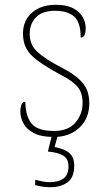

<svg xmlns="http://www.w3.org/2000/svg" viewBox="-20 -562 445 802"><path d="M206 10Q150 10 119.5 -7Q89 -24 77 -48.5Q65 -73 65 -95Q65 -109 67.5 -118.5Q70 -128 74.5 -132.5Q79 -137 86 -137Q86 -80 110.5 -47.5Q135 -15 206 -15Q265 -15 295 -50Q325 -85 325 -132Q325 -156 318 -175.5Q311 -195 290.5 -213Q270 -231 229 -252Q171 -284 137.5 -308.5Q104 -333 90 -359.5Q76 -386 76 -422Q76 -475 113 -508.5Q150 -542 214 -542Q259 -542 286.5 -527Q314 -512 326 -489.5Q338 -467 338 -445Q338 -426 333 -415.5Q328 -405 317 -405Q317 -470 289 -493.5Q261 -517 211 -517Q156 -517 130 -489.5Q104 -462 104 -421Q104 -374 137 -344.5Q170 -315 231 -283Q282 -257 308 -233.5Q334 -210 343.5 -185.5Q353 -161 353 -131Q353 -68 312 -29Q271 10 206 10ZM191 220Q176 220 160.5 218Q145 216 127 211V189Q145 193 158 196Q171 199 188 199Q223 199 244.5 184Q266 169 266 133Q266 102 245 88.5Q224 75 180 71L200 -9H225L208 52Q228 56 247 63.5Q266 71 278 86.5Q290 102 290 130Q290 180 261.5 200Q233 220 191 220Z"/></svg>

Font: Noto Rashi Hebrew Thin
Style: Regular
Weight: 250
Version: Version 1.006